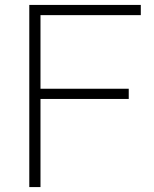

<svg xmlns="http://www.w3.org/2000/svg" viewBox="-20 -760 624 780"><path d="M99 0V-740H552V-698.5H144.5V0ZM135 -358V-399.5H503V-358Z"/></svg>

Font: Encode Sans SemiExpanded ExtraLight
Style: Regular
Weight: 250
Width: 6
Designer: Multiple Designers
Foundry: Impallari Type
Version: Version 3.002